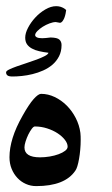

<svg xmlns="http://www.w3.org/2000/svg" viewBox="-20 -680 368 632"><path d="M197.8 -647Q197.3 -642.1 195.8 -634.8Q194.3 -627.4 191.7 -620.8Q189 -614.3 185.3 -609.6Q181.6 -605 177.2 -605Q175.3 -605 171.4 -606L163.6 -607.4Q154.8 -607.4 143.1 -603Q131.3 -598.6 120.8 -592Q110.4 -585.4 103 -577.9Q95.7 -570.3 95.7 -564.5Q95.7 -560.1 101.3 -557.1Q106.9 -554.2 119.1 -554.2Q124 -554.2 131.1 -554.9Q138.2 -555.7 146.5 -556.6Q168.5 -556.2 175.5 -549.6Q182.6 -543 182.6 -531.7Q182.6 -510.7 174.3 -494.6Q166 -478.5 152.6 -467Q139.2 -455.6 122.1 -448Q105 -440.4 86.9 -436Q68.8 -431.6 51.8 -429.9Q34.7 -428.2 21.5 -428.2Q8.8 -428.2 4.4 -431.9Q0 -435.5 0 -441.9Q0 -446.3 10 -451.2Q20 -456.1 34.9 -461.4Q49.8 -466.8 67.4 -472.4Q85 -478 100.6 -483.9Q116.2 -489.7 127.2 -495.4Q138.2 -501 139.6 -506.3Q123 -508.3 109.1 -511.5Q95.2 -514.6 85 -520.3Q74.7 -525.9 68.8 -534.4Q63 -543 63 -556.2Q63 -570.8 72.3 -588.6Q81.5 -606.4 96.2 -622.3Q110.8 -638.2 129.2 -648.9Q147.5 -659.7 165 -659.7Q181.2 -659.7 193.8 -650.4ZM202.6 -197.3Q202.6 -208 193.6 -219.7Q184.6 -231.4 169.7 -241.2Q154.8 -251 135.3 -257.3Q115.7 -263.7 94.7 -263.7Q90.3 -263.7 84.5 -255.9Q78.6 -248 73.2 -237.1Q67.9 -226.1 64.2 -214.4Q60.5 -202.6 60.5 -194.8Q60.5 -162.1 111.8 -162.1Q127.4 -162.1 143.6 -164.8Q159.7 -167.5 172.9 -172.4Q186 -177.2 194.3 -183.6Q202.6 -189.9 202.6 -197.3ZM244.6 -242.7Q245.1 -237.3 245.4 -231.4Q245.6 -225.6 245.6 -219.2Q245.6 -203.1 244.1 -187Q242.7 -170.9 240.2 -157Q237.8 -143.1 234.6 -132.8Q231.4 -122.6 228 -118.2Q193.8 -67.4 99.1 -67.4Q81.1 -67.4 65.2 -74.5Q49.3 -81.5 37.4 -94.2Q25.4 -106.9 18.3 -124.3Q11.2 -141.6 11.2 -162.6Q11.2 -192.4 21.7 -226.3Q32.2 -260.3 54.7 -299.8Q75.2 -336.4 90.6 -353.8Q106 -371.1 115.2 -371.1Q138.2 -371.1 160.2 -360.6Q182.1 -350.1 199.7 -332.5Q217.3 -314.9 229.2 -291.7Q241.2 -268.6 244.6 -242.7Z"/></svg>

Font: XB Zar
Style: Regular
Weight: 400
Designer: Behnam
Foundry: Irmug
Version: Version 8.005 2009